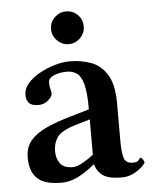

<svg xmlns="http://www.w3.org/2000/svg" viewBox="-49 -674 574 725"><g transform="rotate(-5 238.0 -311.5)"><path d="M166 -571Q166 -597 184.5 -615Q203 -633 228 -633Q254 -633 272 -615Q290 -597 290 -571Q290 -546 272 -527.5Q254 -509 228 -509Q203 -509 184.5 -527.5Q166 -546 166 -571ZM281 -48Q252 -23 220 -6.5Q188 10 156 10Q91 10 63.5 -16.5Q36 -43 36 -95Q36 -135 58 -160.5Q80 -186 119 -203.5Q158 -221 210 -236L282 -257Q282 -321 273.5 -352.5Q265 -384 249 -395Q233 -406 212 -406Q184 -406 162.5 -397Q141 -388 141 -371Q141 -356 144 -346.5Q147 -337 147 -328Q147 -318 131.5 -304Q116 -290 95 -290Q68 -290 58 -301.5Q48 -313 48 -332Q48 -355 65 -375Q82 -395 109.5 -410.5Q137 -426 168 -435Q199 -444 226 -444Q267 -444 304.5 -431Q342 -418 366 -380.5Q390 -343 390 -271V-126Q390 -92 395.5 -67Q401 -42 430 -42Q448 -42 452.5 -50Q457 -58 461 -58Q464 -58 469 -50.5Q474 -43 474 -38Q474 -36 462 -24Q450 -12 429.5 -1Q409 10 381 10Q336 10 314 -4.5Q292 -19 283 -48ZM282 -85V-219L225 -202Q172 -186 156.5 -163.5Q141 -141 141 -110Q141 -84 154.5 -64.5Q168 -45 204 -45Q218 -45 240.5 -57.5Q263 -70 282 -85Z"/></g></svg>

Font: Libertinus Serif SemiBold
Style: Regular
Weight: 600
Designer: Philipp H. Poll, Khaled Hosny
Foundry: Caleb Maclennan
Version: Version 7.051;RELEASE